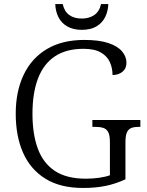

<svg xmlns="http://www.w3.org/2000/svg" viewBox="-20 -922 731 952"><path d="M392 10Q279 10 205 -36Q131 -82 94.5 -164.5Q58 -247 58 -358Q58 -468 97 -550.5Q136 -633 212 -678.5Q288 -724 398 -724Q470 -724 516 -709Q562 -694 584.5 -668Q607 -642 607 -611Q607 -582 587 -566Q567 -550 538 -550Q538 -585 524.5 -614.5Q511 -644 479.5 -662Q448 -680 394 -680Q308 -680 252 -642.5Q196 -605 168.5 -533Q141 -461 141 -358Q141 -257 167.5 -185Q194 -113 252 -74.5Q310 -36 406 -36Q439 -36 471 -40.5Q503 -45 525 -53V-218Q525 -251 516.5 -267Q508 -283 491.5 -288Q475 -293 452 -293H438V-327H676V-293H667Q646 -293 631.5 -287.5Q617 -282 609.5 -266Q602 -250 602 -215V-33Q555 -11 505 -0.5Q455 10 392 10ZM385 -774Q343 -774 313.5 -791Q284 -808 269.5 -837.5Q255 -867 254 -902H291Q299 -865 323.5 -847.5Q348 -830 385 -830Q422 -830 447.5 -847.5Q473 -865 481 -902H517Q516 -867 501.5 -837.5Q487 -808 458 -791Q429 -774 385 -774Z"/></svg>

Font: Noto Serif Tibetan Light
Style: Regular
Weight: 300
Version: Version 2.103